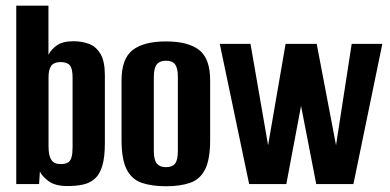

<svg xmlns="http://www.w3.org/2000/svg" viewBox="-20 -650 1376 678"><path d="M219.4 7Q174.5 7 151.3 -10.5Q128.1 -28.1 120.8 -44.3L118.1 0H37.4V-630H151.1V-456.4Q160.7 -475.9 181.4 -490.1Q202.1 -504.4 238.8 -504.4Q269.9 -504.4 294.8 -494.8Q319.8 -485.2 335.1 -459.2Q350.3 -433.3 350.3 -384.2V-144.8Q350.3 -94.8 341.3 -64.7Q332.2 -34.5 315.1 -19.2Q298 -3.9 274 1.5Q250 7 219.4 7ZM193.9 -70.6Q211.1 -70.6 220.2 -76.4Q229.2 -82.1 232.8 -95.4Q236.3 -108.6 236.3 -130.5V-376Q236.3 -408 226.6 -419.4Q216.8 -430.8 193.9 -430.8Q171.3 -430.8 161.3 -418Q151.4 -405.1 151.4 -377.6V-133Q151.4 -100.7 161.1 -85.7Q170.8 -70.6 193.9 -70.6Z M566 7.7Q515.9 7.7 480.7 -4.3Q445.5 -16.3 427.4 -51.6Q409.2 -86.9 409.2 -155.7V-365.9Q409.2 -442.7 448.3 -473.2Q487.5 -503.7 566 -503.7Q644.5 -503.7 683.3 -473.5Q722.1 -443.4 722.1 -365.9V-156.4Q722.1 -87.2 704.3 -51.9Q686.5 -16.6 651.6 -4.5Q616.8 7.7 566 7.7ZM566 -59.7Q588.3 -59.7 598.2 -72.3Q608.1 -84.8 608.1 -117.7V-377.9Q608.1 -409.2 598.5 -422.4Q589 -435.6 566 -435.6Q544.4 -435.6 533.8 -422.9Q523.2 -410.2 523.2 -377.9V-117.7Q523.2 -85.1 533.8 -72.4Q544.4 -59.7 566 -59.7Z M859.8 0 756.1 -495H864.6L926.7 -137.2L988.5 -495H1098.4L1166.6 -137.2L1221.9 -495H1330.1L1228 0H1096.7L1043.1 -276L991.1 0Z"/></svg>

Font: Alumni Sans Thin
Style: Regular
Weight: 100
Designer: Robert E. Leuschke
Foundry: Robert E. Leuschke
Version: Version 1.018